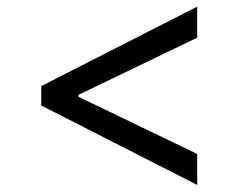

<svg xmlns="http://www.w3.org/2000/svg" viewBox="-20 -565 699 563"><path d="M100.9 -255.7 558.2 -22.7V-113.6L210.2 -281.2V-286.9L558.2 -454.5V-545.5L100.9 -312.5Z"/></svg>

Font: Inter-Regular
Style: Regular
Weight: 500
Designer: Rasmus Andersson
Foundry: rsms
Version: ""